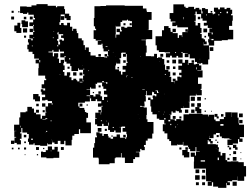

<svg xmlns="http://www.w3.org/2000/svg" viewBox="-20 -748 1216 927"><path d="M81 -51H61V-58H50V-84H58V-87H49V-115H59V-116H48V-146H73V-181H78V-206H104V-210H112V-232H134V-224H144V-204H154V-196H176V-175H183V-189H199V-173H185V-171H201V-173H208V-177H199V-205H204V-208H200V-234H212V-250H230V-242H233V-251H231V-260H210V-266H199V-263H183V-279H198V-291H181V-305H177V-317H189V-311H198V-321H181V-341H193V-361H203V-368H198V-383H165V-419H167V-442H152V-460H168V-465H145V-487H137V-498H118V-510H112V-532H119V-543H115V-559H131V-553H138V-562H122V-580H140V-594H146V-599H141V-623H144V-628H140V-654H149V-661H143V-677H117V-687H111V-681H91V-685H77V-717H109V-715H132V-722H156V-728H210V-720H250V-713H256V-718H290V-704H294V-682H314V-671H321V-651H301V-660H292V-678H273V-670H290V-652H272V-669H271V-641H267V-628H275V-637H287V-628H290V-626H304V-638H318V-626V-619H329V-599H333V-609H349V-599H351V-588H358V-563H375V-553H383V-530H390V-507H393V-519H409V-503V-497H417V-480H442V-473H453H483V-471H493V-470H497V-477H506V-479H501V-500H480V-514H476V-525H475V-537H470V-532H452V-550H469V-552H442V-560H432V-602H444V-609H439V-621H433V-661H436V-688V-718H465V-719H492V-722H520H582V-719V-720H612H670V-707H687V-697H689V-690H712V-652H698V-604H693V-603H715V-559H686V-556H663V-554H684V-528H688V-494H684V-477H709V-476H724V-488H738V-476V-468H743V-471H763V-463H773V-439H771V-437H777V-411H793V-402H802V-380H798V-377H807V-352H824V-345H825V-354H814V-368H828V-359H837V-364H836V-378H850V-375H856V-384V-385H845V-397H856V-411H841V-431H859V-441H841V-461H861V-445H873V-459H889V-443H887V-435H890V-444H916V-437H925V-439H941V-432H952V-410H933V-408H958V-374H936V-343H953V-319H949V-314H954V-288H928V-295H926V-286H896V-296V-286H888H896V-256H889V-255H895V-227H867V-235H866V-226H853V-218H858V-204H844V-211H833V-214H828V-204H814V-210H808V-194H796V-193H803V-172H824V-165H831V-173H855V-166H865V-167H866V-196H893V-199H929V-198H958V-195H985V-186H988V-194H1014V-182V-171H1021V-163H1041V-173H1061V-183H1068V-206H1098V-183H1099V-205H1127V-180H1132V-152H1134V-146H1158V-116H1138H1158V-86H1138V-79H1151V-63H1135V-76H1129V-55H1104V-48H1078V-74H1097V-76H1088V-80H1062V-81H1051V-89H1041V-106H1023V-99H1011V-81H991V-92H990V-77H999V-67H1007V-55H995V-65H987V-72H983V-52H1022V-50H1032V-37H1037V-25H1031V-24H1036V-15H1045V3H1053V-9H1069V3V25H1077V32H1095V31H1131V35H1157V54H1168V104H1159V125H1127V104H1126V122H1101V127H1079V132H1090V146H1076V135H1073V159H1033V153H1009V132H1003V149H983V129H1000V127H975V98H974V66H946H916V32H917V9H901V-11H921V3H926V-16H944V-18H928V-38H924V-18H898V-29H891V-38H888V-45H865V-63H863V-51V-49H839V-51H836V-46H806V-67H797V-76H788V-104H774V-114H766V-148H780V-151H773V-171H779V-178H773V-169H749V-175H737V-196H716V-208H710V-234H713H706V-265H695V-277H707V-268H719V-275H717V-287H729V-283H735V-294H724V-303H715V-309H714V-288H688V-309H685V-287H680V-284H684V-258H677V-248H678V-234H664V-237H657V-232H674V-229H689V-193H687V-172H692V-159H721V-103H715V-79H693V-69H684V-48H675V-39H679V-23H663V-29H657V-15H636V-13H653V11H632V20H623V39H583V13H567V-9H564V12H538V16H534V40H509V45H457V17H455V13H429V-35H435V-57H439V-85H448V-93H445V-109H461V-104H474V-92H481V-101H501V-92H504V-84H514V-78H526V-88H543V-99H559V-88H560V-81H561V-83H585V-77H589V-85H593V-100H590V-112H572V-130H584V-137H567V-135H556V-134H564V-108H538V-118H531V-111H511V-120H502V-140H480V-150H473V-139H449V-147H439V-175H447V-178H440V-204H466V-195H468V-206H471V-208H470V-234H476V-237H469V-259H449V-269H442V-260H420V-273H415V-287H398V-284H414V-258H390V-252H360H358V-234H364V-227H387V-218H390V-207H397V-203H405V-179H397V-157H419V-105H367V-124H361V-101H339V-93H329V-73H326V-46H296V-68H290V-52H272V-68H259V-53H243V-60H232V-69H231V-51H211V-56H208V-44H174V-47H147V-56H142V-50H120V-63H115V-79H131V-72H138V-79H119V-101H111V-108H88V-130H83V-109H77V-104H84V-78H76V-71H81ZM801 -471H781V-491H801V-495H775V-497H747V-505H737V-529H731V-573H762V-602H772V-622H794V-613H803V-602H804V-594H813V-609H829V-593H814V-588H838V-565H844V-578H858V-569H860V-592H861V-593H885V-592H886V-595H875V-607H887V-598H888V-616H866V-627V-616H836V-625H830V-622H812V-640H827V-644H804V-657H799V-685H817V-727H869V-716H876V-710H889V-715H917V-704H924V-678H919V-675H925V-647H918V-644H924V-625H935V-637H947V-625V-613H953V-589H947V-584H954V-563H963V-558H970V-548H978V-534H964V-544H963V-529H988V-543H985V-559H1001V-554H1011V-560H990V-572H984V-590H1002V-582H1007V-591H991V-611H1004V-613H983V-626H978V-624H964V-638H978V-648H958V-659H951V-680H930V-692H924V-710H942V-702H952V-683H958V-693H955V-709H971V-704H984V-685H1007V-679H1012V-682H1019V-691H1013V-711H1033V-703H1042V-712H1064V-704H1074V-684H1081V-692H1074V-710H1092V-701H1101V-681H1096V-674H1104V-648H1101V-623H1086V-604H1106V-558H1080V-554H1051V-551H1014V-528H989V-501H991V-461H985V-437H957V-444H951V-441H931V-449H921V-466H896V-486H890V-472H872V-490H886V-492H862V-470H840V-478H832V-470H810V-479H801ZM46 -686H36V-696H46ZM1005 -687H997V-695H1005ZM74 -688H68V-694H74ZM1048 -685V-690H1043V-685ZM1039 -674V-679H1034V-674ZM979 -674V-678H975V-674ZM138 -654H124V-668H138ZM48 -654H34V-668H48ZM107 -655H95V-667H107ZM947 -655H935V-667H947ZM866 -655V-666H864V-655ZM539 -583H538V-566H541V-581H558V-593H543V-609H559V-596H568V-603H565V-619H581V-614H594V-602V-618H595V-619H611V-618H617V-646H608V-648H598V-653H593V-649H570V-642H560H562V-620H540V-624H539V-613ZM115 -617H87V-632H84V-650H102V-645H115ZM166 -648V-649V-648ZM140 -622H122V-640H140ZM83 -589H59V-597H49V-625H64V-638H78V-624H77V-613H83ZM616 -626H606V-636H616ZM586 -626H576V-636H586ZM898 -626H896ZM111 -591H91V-611H111ZM980 -592H962V-610H980ZM139 -593H123V-609H139ZM241 -595V-598H239V-595ZM929 -595V-597V-595ZM262 -560H256V-551H261V-533H270V-545H267V-557H279V-552H289V-563H285V-565H275V-577H285V-583H263V-594H261V-591H257V-582H262ZM106 -566H96V-576H106ZM975 -567H967V-575H975ZM145 -566V-568H140V-566ZM240 -564V-567H235V-564ZM261 -524V-531H257V-524ZM285 -523V-530V-523ZM137 -524V-529H134V-524ZM490 -522H499V-525H490ZM836 -504V-521V-504ZM1010 -502H992V-520H1010ZM319 -383H315V-375H325V-361H334V-368H348V-361H353V-355H363V-369H379V-356H384V-359H381V-383H387V-389H381V-411H361V-418H357V-405H325V-429H319V-441H301V-450H292V-472H297V-477H291V-471H271V-491H289V-499H269V-509H264V-498H238V-507H233V-499H214V-495H235V-476H241V-491H261V-471H258V-465H265V-444H273V-459H289V-443H286V-432H292V-410H284V-401H291V-383H303V-399H319ZM507 -503V-507H502V-503ZM528 -496V-497H525V-496ZM856 -492H862V-496H856ZM830 -492V-496H825V-492ZM540 -432H537V-413H555V-404H564V-388H571V-401H586V-412H572V-430H590V-444H596V-450H592V-472V-487H588V-474H574V-488H587V-494H569V-493H565V-467H557V-461H561V-441H541V-447H540ZM768 -474H754V-488H768ZM497 -475H485V-487H497ZM467 -475H455V-487H467ZM658 -475V-477H656V-475ZM537 -475V-476H536V-475ZM319 -461V-467H314V-461ZM946 -461V-464H945V-461ZM830 -442H812V-460H830ZM174 -447V-458H170V-447ZM797 -445H785V-457H797ZM917 -445H905V-457H917ZM587 -445H575V-457H587ZM749 -449V-451H748V-449ZM619 -436H616ZM378 -431V-432H376V-431ZM799 -413H783V-429H799ZM827 -415H815V-427H827ZM316 -416H306V-426H316ZM555 -417H547V-425H555ZM930 -413V-423H927V-413ZM590 -418H596H590ZM381 -413H387V-416H381ZM410 -405V-407H405V-405ZM349 -383H333V-399H349ZM378 -384H364V-398H378ZM828 -384H814V-398H828ZM780 -386V-391H776V-386ZM271 -388V-390H268V-388ZM591 -381H590V-375H592V-382H596V-384H591ZM614 -374H620V-376H614ZM415 -317H398V-315H415V-289H431V-282H441V-293H465V-283H473V-265H482V-280H498V-291H493V-292H482V-310H493V-319H479V-331H473V-351H493V-343H498V-352H482V-356H473V-349H449V-368V-343H438V-342H442V-320H420V-326H415ZM365 -350H378V-353H365ZM466 -326H456V-336H466ZM667 -315H679V-317H667ZM767 -314H763ZM738 -308V-299H748V-301H743V-311H731V-308ZM467 -295H455V-307H467ZM434 -298H428V-304H434ZM775 -293V-295H774V-293ZM173 -259H149V-268H140V-294H166V-283H173ZM921 -261H901V-281H921ZM950 -262H932V-280H950ZM974 -268H968V-274H974ZM499 -256V-262H497V-256ZM950 -232H932V-250H950ZM199 -233H183V-249H199ZM469 -233H453V-249H469ZM919 -233H903V-249H919ZM378 -234H364V-248H378ZM167 -235H155V-247H167ZM404 -238H398V-244H404ZM952 -200H930V-211H923V-231H943V-222H952ZM889 -203H873V-219H889ZM919 -203H903V-219H919ZM168 -204H154V-218H168ZM467 -205H455V-217H467ZM196 -206H186V-216H196ZM974 -208H968V-214H974ZM1003 -209H999V-213H1003ZM774 -204V-210H773V-204ZM749 -207V-209H746V-207ZM1152 -182H1134V-200H1152ZM770 -193V-199H769V-193ZM1036 -176H1026V-184H1016V-198H1030V-186H1036ZM1059 -185H1047V-197H1059ZM647 -193V-194H646V-193ZM828 -174H814V-188H828ZM856 -176H846V-186H856ZM475 -172V-176V-172ZM655 -174V-175H654V-174ZM1151 -153H1135V-169H1151ZM802 -162V-144H807V-150H802V-169H793V-162ZM228 -162V-168H225V-162ZM472 -163V-167H467V-163ZM496 -162V-165H494V-162ZM505 -142V-156H502V-142ZM1044 -141H1059V-149H1044ZM836 -144V-149H835V-144ZM80 -133V-141H78V-133ZM800 -138V-140V-138ZM830 -133V-137H826V-133ZM858 -136H856ZM524 -131H530V-135H524ZM470 -112H452V-130H470ZM496 -116H486V-126H496ZM202 -112H208V-116H202ZM202 -108V-110H201V-108ZM227 -108H224ZM587 -85H575V-97H587ZM107 -85H95V-97H107ZM1036 -86H1026V-96H1036ZM524 -88H518V-94H524ZM229 -71V-74H228V-71ZM1026 -68H1020V-74H1026ZM49 -53H33V-69H49ZM258 -69H254ZM105 -57H97V-65H105ZM1034 -58H1028V-64H1034ZM1127 -25H1115V-33H1105V-49H1121V-37H1127ZM1087 -37H1079V-45H1087ZM529 -44H528ZM204 12H178V-14V-16H188V-14H201V-23H211V-41H231V-26H243V-39H259V-23H258V-16H266V14H238V16H204V1ZM168 -24H154V-38H168ZM288 -24H274V-38H288ZM887 -25H875V-37H887ZM1096 -26H1086V-36H1096ZM106 -26H96V-36H106ZM856 -26H846V-36H856ZM75 -27H67V-35H75ZM45 -27H37V-35H45ZM194 -28H188V-34H194ZM1025 -31V-32H1022V-31ZM894 12H868V2H860V-24H886V-14H894ZM228 -18V-21H225V-18ZM1120 -4H1106V-18H1120ZM1145 -9H1141V-13H1145ZM1094 2H1088V-4H1094ZM164 2H158V-4H164ZM103 1H99V-3H103ZM1122 28H1104V10H1122ZM1031 25H1037V13H1031ZM1088 24H1078V14H1088ZM1145 21H1141V17H1145ZM949 32H970V26H949ZM942 88H924V70H942ZM970 86H956V72H970ZM944 120H922V98H944ZM972 118H954V100H972ZM1123 149H1103V129H1123ZM970 146H956V132H970ZM940 146H926V132H940Z"/></svg>

Font: Rubik Storm
Style: Regular
Weight: 400
Designer: Hubert and Fischer, NaN
Foundry: Hubert and Fischer, NaN
Version: Version 2.201